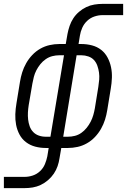

<svg xmlns="http://www.w3.org/2000/svg" viewBox="-41 -755 661 990"><path d="M-21 215V157H86Q107 157 128 150Q149 143 165.5 127.5Q182 112 190.5 91.5Q199 71 203 51L210 8H195Q167 8 140.5 1Q114 -6 93 -22Q72 -38 59.5 -61.5Q47 -85 42 -111.5Q37 -138 38 -166Q39 -194 44 -223L62 -333Q66 -358 73.5 -382Q81 -406 94 -429Q107 -452 125.5 -471.5Q144 -491 167 -504Q190 -517 215 -522.5Q240 -528 264 -528H298L307 -580Q311 -601 318 -621.5Q325 -642 337 -660.5Q349 -679 366.5 -694Q384 -709 404 -718.5Q424 -728 445.5 -731.5Q467 -735 487 -735H594V-677H487Q467 -677 446 -670Q425 -663 408.5 -647.5Q392 -632 383 -611.5Q374 -591 371 -571L364 -528H379Q407 -528 433.5 -521Q460 -514 480.5 -498Q501 -482 513.5 -458.5Q526 -435 531.5 -408.5Q537 -382 536 -354Q535 -326 530 -297L512 -187Q508 -162 500.5 -138Q493 -114 480 -91Q467 -68 448.5 -48.5Q430 -29 407 -16Q384 -3 359 2.5Q334 8 309 8H275L266 60Q263 81 256 101.5Q249 122 236.5 140.5Q224 159 206.5 174Q189 189 169 198.5Q149 208 128 211.5Q107 215 86 215ZM195 -50H219L289 -470H264Q247 -470 229 -465.5Q211 -461 195 -450Q179 -439 167 -424Q155 -409 146.5 -392.5Q138 -376 133.5 -358.5Q129 -341 126 -324L107 -213Q104 -194 103 -175.5Q102 -157 104 -139Q106 -121 112 -104Q118 -87 130 -74.5Q142 -62 159 -56Q176 -50 195 -50ZM285 -50H309Q327 -50 345 -54.5Q363 -59 378.5 -70Q394 -81 406 -96Q418 -111 426.5 -127.5Q435 -144 440 -161.5Q445 -179 448 -196L466 -307Q469 -326 470.5 -344.5Q472 -363 469.5 -381Q467 -399 461 -416Q455 -433 443.5 -445.5Q432 -458 414.5 -464Q397 -470 379 -470H354Z"/></svg>

Font: Iosevka SS04 Light Extended
Style: Italic
Weight: 300
Width: 7
Italic angle: -9°
Monospace: yes
Designer: Belleve Invis
Foundry: Belleve Invis
Version: Version 19.0.0; ttfautohint (v1.8.4)